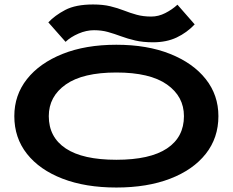

<svg xmlns="http://www.w3.org/2000/svg" viewBox="-20 -827 1040 858"><path d="M500 11Q362 11 259.5 -28.5Q157 -68 100.5 -139.5Q44 -211 44 -308Q44 -402 100.5 -473.5Q157 -545 259.5 -586Q362 -627 500 -627Q638 -627 740.5 -586Q843 -545 899.5 -473.5Q956 -402 956 -308Q956 -211 899.5 -139.5Q843 -68 740.5 -28.5Q638 11 500 11ZM500 -113Q650 -113 726 -163.5Q802 -214 802 -308Q802 -396 726 -449.5Q650 -503 500 -503Q350 -503 274 -449.5Q198 -396 198 -308Q198 -214 274 -163.5Q350 -113 500 -113ZM773 -806 850 -718Q815 -681 769.5 -659.5Q724 -638 664 -638Q619 -638 584.5 -646Q550 -654 520.5 -665Q491 -676 462.5 -684Q434 -692 400 -692Q366 -692 331 -677Q296 -662 273 -640L196 -727Q225 -758 271.5 -782.5Q318 -807 396 -807Q440 -807 473 -799Q506 -791 534 -780Q562 -769 591 -761Q620 -753 656 -753Q688 -753 718.5 -768.5Q749 -784 773 -806Z"/></svg>

Font: Inconsolata UltraExpanded Black
Style: Regular
Weight: 900
Width: 9
Monospace: yes
Designer: Raph Levien, Cyreal, Brenton Simpson
Foundry: Raph Levien, Cyreal, Google
Version: Version 3.001; ttfautohint (v1.8.2.53-6de2)